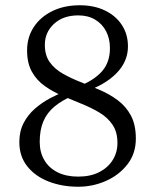

<svg xmlns="http://www.w3.org/2000/svg" viewBox="-20 -700 590 730"><path d="M283.5 -680Q338 -680 379.2 -660Q420.5 -640 443.5 -604.8Q466.5 -569.5 466.5 -523.5Q466.5 -466 422.8 -421.5Q379 -377 304 -352L277.5 -371Q336 -393.5 367 -428Q398 -462.5 398 -517Q398 -553 383.5 -581Q369 -609 342 -625.2Q315 -641.5 277.5 -641.5Q220 -641.5 185.2 -609.2Q150.5 -577 150.5 -529.5Q150.5 -489.5 169.2 -463.5Q188 -437.5 218.8 -420Q249.5 -402.5 286.5 -388Q323.5 -373.5 360.5 -357.5Q397.5 -341.5 428.2 -318.5Q459 -295.5 477.8 -260.5Q496.5 -225.5 496.5 -173Q496.5 -116 464.5 -75Q432.5 -34 382.5 -12Q332.5 10 277.5 10Q216 10 165 -9.8Q114 -29.5 83.8 -67.5Q53.5 -105.5 53.5 -160Q53.5 -201 69.8 -232.2Q86 -263.5 113.2 -287.2Q140.5 -311 174.8 -328.8Q209 -346.5 245 -360.5L259.5 -337.5Q215.5 -318.5 187 -294.8Q158.5 -271 144.8 -238.5Q131 -206 131 -160.5Q131 -120.5 148.8 -90.8Q166.5 -61 199.2 -44.8Q232 -28.5 277 -28.5Q324 -28.5 357.2 -45.5Q390.5 -62.5 408.5 -91.5Q426.5 -120.5 426.5 -156.5Q426.5 -198 408 -225.5Q389.5 -253 358.8 -271.5Q328 -290 291.5 -304.8Q255 -319.5 218.2 -335.2Q181.5 -351 150.8 -372.5Q120 -394 101.5 -426.8Q83 -459.5 83 -508.5Q83 -558.5 108.5 -597.2Q134 -636 179.2 -658Q224.5 -680 283.5 -680Z"/></svg>

Font: Newsreader 16pt
Style: Regular
Weight: 400
Designer: Hugues Gentile
Foundry: Production Type
Version: Version 1.003